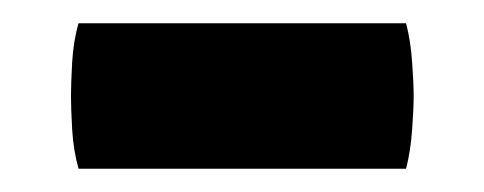

<svg xmlns="http://www.w3.org/2000/svg" viewBox="-20 -352 416 165"><path d="M47.5 -207Q43 -223 42 -241Q41 -259 41 -269.5Q41 -280 42 -298.2Q43 -316.5 47.5 -332H329Q333 -316.5 334.2 -298.2Q335.5 -280 335.5 -269.5Q335.5 -259 334.2 -241Q333 -223 329 -207Z"/></svg>

Font: Signika SC
Style: Regular
Weight: 300
Designer: Anna Giedryś
Foundry: Anna Giedryś
Version: Version 2.000